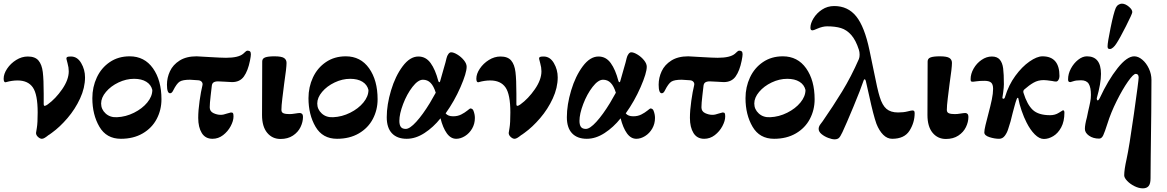

<svg xmlns="http://www.w3.org/2000/svg" viewBox="-22 -745 6382 1050"><path d="M175 -18Q175 -20 179.5 -46Q184 -72 184 -130Q184 -229 157.5 -267Q131 -305 74 -305Q44 -305 12 -296L8 -295Q-2 -295 -2 -315Q-2 -341 17 -369.5Q36 -398 66.5 -417Q97 -436 130 -436Q170 -436 188.5 -414Q207 -392 212 -351Q217 -310 217 -232V-177Q217 -166 222 -166Q228 -166 239 -174Q282 -205 318 -257Q354 -309 354 -355Q354 -376 347.5 -398.5Q341 -421 341 -424Q341 -431 346 -433.5Q351 -436 366 -436Q401 -436 422 -400Q443 -364 443 -322Q443 -265 416 -206.5Q389 -148 347 -99Q305 -50 262 -19Q246 -7 243 -6Q232 3 223 8.5Q214 14 207 14Q197 14 186 4Q175 -6 175 -18Z M483 -208Q483 -269 507.5 -321.5Q532 -374 578.5 -405.5Q625 -437 687 -437Q768 -437 814.5 -371.5Q861 -306 861 -202Q861 -144 835 -94.5Q809 -45 758.5 -15.5Q708 14 639 14Q560 14 521.5 -52Q483 -118 483 -208ZM811 -253Q804 -282 778 -298Q752 -314 711 -314Q668 -314 626 -294Q584 -274 557.5 -242.5Q531 -211 531 -179Q531 -147 555.5 -124.5Q580 -102 618 -104Q666 -106 711 -128.5Q756 -151 783.5 -184.5Q811 -218 811 -253Z M1062 -100Q1062 -141 1069.5 -193.5Q1077 -246 1085 -278Q1088 -289 1081.5 -297Q1075 -305 1063 -306Q1027 -309 1017 -309Q977 -309 960.5 -298.5Q944 -288 925 -250Q918 -235 908 -235Q891 -235 891 -282Q891 -320 907.5 -355.5Q924 -391 960.5 -414Q997 -437 1053 -437Q1065 -437 1123 -433Q1189 -429 1214 -429Q1282 -429 1308 -451Q1313 -455 1319.5 -461.5Q1326 -468 1331 -468Q1341 -468 1345.5 -463.5Q1350 -459 1350 -448Q1350 -438 1345 -413Q1334 -358 1312 -327Q1290 -296 1247 -296Q1238 -296 1212 -298Q1182 -300 1171 -300Q1154 -300 1145.5 -294Q1137 -288 1136 -273Q1135 -264 1130 -221.5Q1125 -179 1125 -158Q1125 -136 1145 -126.5Q1165 -117 1185 -117Q1200 -117 1219 -124L1241 -130Q1250 -130 1252.5 -125.5Q1255 -121 1255 -108Q1255 -84 1239.5 -55Q1224 -26 1198 -6Q1172 14 1140 14Q1101 14 1081.5 -17.5Q1062 -49 1062 -100Z M1411 -116 1412 -409Q1412 -425 1428 -431Q1444 -437 1479 -437Q1517 -437 1531 -428Q1545 -419 1545 -401Q1545 -374 1532 -287Q1527 -247 1522 -206.5Q1517 -166 1517 -144Q1517 -130 1528.5 -125.5Q1540 -121 1561 -121Q1574 -121 1592 -124Q1610 -127 1618 -127Q1625 -127 1630 -122Q1635 -117 1635 -106Q1635 -78 1621.5 -50Q1608 -22 1580 -3.5Q1552 15 1512 15Q1467 15 1439 -19Q1411 -53 1411 -116Z M1665 -208Q1665 -269 1689.5 -321.5Q1714 -374 1760.5 -405.5Q1807 -437 1869 -437Q1950 -437 1996.5 -371.5Q2043 -306 2043 -202Q2043 -144 2017 -94.5Q1991 -45 1940.5 -15.5Q1890 14 1821 14Q1742 14 1703.5 -52Q1665 -118 1665 -208ZM1993 -253Q1986 -282 1960 -298Q1934 -314 1893 -314Q1850 -314 1808 -294Q1766 -274 1739.5 -242.5Q1713 -211 1713 -179Q1713 -147 1737.5 -124.5Q1762 -102 1800 -104Q1848 -106 1893 -128.5Q1938 -151 1965.5 -184.5Q1993 -218 1993 -253Z M2093 -104Q2093 -172 2116.5 -250.5Q2140 -329 2180 -382.5Q2220 -436 2266 -436Q2307 -436 2333 -400Q2359 -364 2375 -302Q2377 -296 2380.5 -295.5Q2384 -295 2385 -301L2404 -368Q2416 -408 2420 -427Q2423 -440 2430 -449.5Q2437 -459 2445 -459Q2459 -459 2479.5 -446.5Q2500 -434 2515 -415.5Q2530 -397 2530 -380Q2530 -346 2496.5 -269Q2463 -192 2415 -125Q2428 -109 2456 -109Q2481 -109 2500.5 -119Q2520 -129 2534 -140.5Q2548 -152 2550 -152Q2555 -152 2560 -149Q2565 -146 2567 -140Q2575 -120 2575 -100Q2575 -68 2560 -42Q2545 -16 2521 -1Q2497 14 2473 14Q2443 14 2421.5 -16Q2400 -46 2387 -98Q2348 -49 2299.5 -17.5Q2251 14 2202 14Q2150 14 2121.5 -16Q2093 -46 2093 -104ZM2329 -182 2361 -238Q2350 -274 2333 -291.5Q2316 -309 2291 -309Q2264 -309 2233.5 -269.5Q2203 -230 2182.5 -176Q2162 -122 2162 -84Q2162 -62 2170 -51Q2178 -40 2197 -40Q2219 -40 2254.5 -79Q2290 -118 2329 -182Z M2760 -18Q2760 -20 2764.5 -46Q2769 -72 2769 -130Q2769 -229 2742.5 -267Q2716 -305 2659 -305Q2629 -305 2597 -296L2593 -295Q2583 -295 2583 -315Q2583 -341 2602 -369.5Q2621 -398 2651.5 -417Q2682 -436 2715 -436Q2755 -436 2773.5 -414Q2792 -392 2797 -351Q2802 -310 2802 -232V-177Q2802 -166 2807 -166Q2813 -166 2824 -174Q2867 -205 2903 -257Q2939 -309 2939 -355Q2939 -376 2932.5 -398.5Q2926 -421 2926 -424Q2926 -431 2931 -433.5Q2936 -436 2951 -436Q2986 -436 3007 -400Q3028 -364 3028 -322Q3028 -265 3001 -206.5Q2974 -148 2932 -99Q2890 -50 2847 -19Q2831 -7 2828 -6Q2817 3 2808 8.5Q2799 14 2792 14Q2782 14 2771 4Q2760 -6 2760 -18Z M3078 -104Q3078 -172 3101.5 -250.5Q3125 -329 3165 -382.5Q3205 -436 3251 -436Q3292 -436 3318 -400Q3344 -364 3360 -302Q3362 -296 3365.5 -295.5Q3369 -295 3370 -301L3389 -368Q3401 -408 3405 -427Q3408 -440 3415 -449.5Q3422 -459 3430 -459Q3444 -459 3464.5 -446.5Q3485 -434 3500 -415.5Q3515 -397 3515 -380Q3515 -346 3481.5 -269Q3448 -192 3400 -125Q3413 -109 3441 -109Q3466 -109 3485.5 -119Q3505 -129 3519 -140.5Q3533 -152 3535 -152Q3540 -152 3545 -149Q3550 -146 3552 -140Q3560 -120 3560 -100Q3560 -68 3545 -42Q3530 -16 3506 -1Q3482 14 3458 14Q3428 14 3406.5 -16Q3385 -46 3372 -98Q3333 -49 3284.5 -17.5Q3236 14 3187 14Q3135 14 3106.5 -16Q3078 -46 3078 -104ZM3314 -182 3346 -238Q3335 -274 3318 -291.5Q3301 -309 3276 -309Q3249 -309 3218.5 -269.5Q3188 -230 3167.5 -176Q3147 -122 3147 -84Q3147 -62 3155 -51Q3163 -40 3182 -40Q3204 -40 3239.5 -79Q3275 -118 3314 -182Z M3751 -100Q3751 -141 3758.5 -193.5Q3766 -246 3774 -278Q3777 -289 3770.5 -297Q3764 -305 3752 -306Q3716 -309 3706 -309Q3666 -309 3649.5 -298.5Q3633 -288 3614 -250Q3607 -235 3597 -235Q3580 -235 3580 -282Q3580 -320 3596.5 -355.5Q3613 -391 3649.5 -414Q3686 -437 3742 -437Q3754 -437 3812 -433Q3878 -429 3903 -429Q3971 -429 3997 -451Q4002 -455 4008.5 -461.5Q4015 -468 4020 -468Q4030 -468 4034.5 -463.5Q4039 -459 4039 -448Q4039 -438 4034 -413Q4023 -358 4001 -327Q3979 -296 3936 -296Q3927 -296 3901 -298Q3871 -300 3860 -300Q3843 -300 3834.5 -294Q3826 -288 3825 -273Q3824 -264 3819 -221.5Q3814 -179 3814 -158Q3814 -136 3834 -126.5Q3854 -117 3874 -117Q3889 -117 3908 -124L3930 -130Q3939 -130 3941.5 -125.5Q3944 -121 3944 -108Q3944 -84 3928.5 -55Q3913 -26 3887 -6Q3861 14 3829 14Q3790 14 3770.5 -17.5Q3751 -49 3751 -100Z M4055 -208Q4055 -269 4079.5 -321.5Q4104 -374 4150.5 -405.5Q4197 -437 4259 -437Q4340 -437 4386.5 -371.5Q4433 -306 4433 -202Q4433 -144 4407 -94.5Q4381 -45 4330.5 -15.5Q4280 14 4211 14Q4132 14 4093.5 -52Q4055 -118 4055 -208ZM4383 -253Q4376 -282 4350 -298Q4324 -314 4283 -314Q4240 -314 4198 -294Q4156 -274 4129.5 -242.5Q4103 -211 4103 -179Q4103 -147 4127.5 -124.5Q4152 -102 4190 -104Q4238 -106 4283 -128.5Q4328 -151 4355.5 -184.5Q4383 -218 4383 -253Z M4455 -40Q4455 -53 4465 -66Q4475 -79 4477 -82Q4534 -164 4583.5 -245Q4633 -326 4675 -422Q4679 -432 4679 -446Q4679 -461 4675 -473Q4658 -526 4633 -554Q4608 -582 4577 -591.5Q4546 -601 4501 -601Q4477 -601 4447 -588Q4427 -579 4422 -579Q4416 -579 4413 -582Q4410 -585 4410 -594Q4410 -617 4427 -645Q4444 -673 4473.5 -692.5Q4503 -712 4540 -712Q4615 -712 4660.5 -655.5Q4706 -599 4733 -470L4755 -364Q4777 -252 4789 -215Q4803 -169 4826 -149.5Q4849 -130 4889 -130Q4919 -130 4940.5 -135.5Q4962 -141 4968 -141Q4974 -141 4977 -138Q4980 -135 4980 -126Q4980 -75 4952 -30.5Q4924 14 4857 14Q4830 14 4808 -8Q4786 -30 4771 -68Q4754 -116 4732 -218Q4716 -290 4713 -302Q4711 -310 4707 -311Q4703 -312 4701 -305Q4685 -257 4645.5 -162Q4606 -67 4585 -22Q4573 4 4564.5 10.5Q4556 17 4542 17Q4528 17 4507 9Q4486 1 4470.5 -12Q4455 -25 4455 -40Z M5050 -116 5051 -409Q5051 -425 5067 -431Q5083 -437 5118 -437Q5156 -437 5170 -428Q5184 -419 5184 -401Q5184 -374 5171 -287Q5166 -247 5161 -206.5Q5156 -166 5156 -144Q5156 -130 5167.5 -125.5Q5179 -121 5200 -121Q5213 -121 5231 -124Q5249 -127 5257 -127Q5264 -127 5269 -122Q5274 -117 5274 -106Q5274 -78 5260.5 -50Q5247 -22 5219 -3.5Q5191 15 5151 15Q5106 15 5078 -19Q5050 -53 5050 -116Z M5592 -75Q5578 -102 5565 -139.5Q5552 -177 5547 -207Q5547 -210 5544 -210Q5542 -210 5540.5 -208Q5539 -206 5538 -203Q5531 -184 5525 -160.5Q5519 -137 5516 -127Q5505 -78 5492 -41Q5486 -20 5473.5 -3Q5461 14 5442 14Q5417 14 5389 5Q5361 -4 5361 -21Q5361 -34 5367.5 -61Q5374 -88 5382 -118Q5395 -167 5402 -200.5Q5409 -234 5409 -259Q5409 -284 5398 -293.5Q5387 -303 5362 -303Q5335 -303 5319.5 -300.5Q5304 -298 5299 -298Q5292 -298 5289 -300Q5286 -302 5286 -312Q5286 -341 5302.5 -370Q5319 -399 5346 -417.5Q5373 -436 5402 -436Q5431 -436 5445.5 -419Q5460 -402 5464 -371Q5468 -340 5468 -284Q5468 -268 5464 -238Q5462 -230 5460 -212Q5459 -209 5461 -207Q5463 -205 5465 -205H5466Q5472 -205 5475 -217Q5494 -280 5530.5 -330Q5567 -380 5608 -408.5Q5649 -437 5679 -437Q5772 -437 5772 -329Q5772 -317 5766.5 -308Q5761 -299 5753 -299Q5745 -299 5732 -302Q5699 -307 5686 -307Q5655 -307 5630.5 -293Q5606 -279 5580 -256Q5572 -249 5575 -238Q5595 -173 5626 -144Q5657 -115 5721 -115Q5748 -115 5769 -128.5Q5790 -142 5791 -142Q5799 -142 5799 -129Q5799 -81 5781.5 -48.5Q5764 -16 5738 -0.5Q5712 15 5687 15Q5662 15 5637 -10Q5612 -35 5592 -75Z M6126 214Q6126 183 6139 125Q6153 62 6179 -121.5Q6205 -305 6205 -321Q6205 -341 6189 -341Q6176 -341 6146.5 -299Q6117 -257 6085 -193Q6053 -129 6034 -68Q6020 -24 6011.5 -5.5Q6003 13 5989 13Q5956 13 5933.5 -3Q5911 -19 5911 -40Q5911 -63 5922 -103L5929 -137L5935 -163Q5936 -168 5940 -187Q5944 -206 5944 -226Q5944 -267 5932 -286.5Q5920 -306 5890 -306Q5863 -306 5848.5 -301Q5834 -296 5832 -296Q5825 -296 5822 -299Q5819 -302 5819 -311Q5819 -341 5834.5 -370Q5850 -399 5874 -418Q5898 -437 5922 -437Q5999 -437 5999 -341Q5999 -289 5976 -208V-204Q5976 -201 5977.5 -198.5Q5979 -196 5981 -196Q5986 -196 5992 -208Q6038 -307 6089.5 -372Q6141 -437 6181 -437Q6203 -437 6225 -418.5Q6247 -400 6261 -370Q6275 -340 6275 -308Q6275 -167 6271 111L6270 230Q6270 260 6259.5 272.5Q6249 285 6228 285Q6206 285 6182 273Q6158 261 6142 244Q6126 227 6126 214ZM6035 -492Q6035 -512 6051.5 -593Q6068 -674 6080 -702Q6085 -713 6094.5 -719Q6104 -725 6113 -725Q6132 -725 6152 -708Q6172 -691 6170 -677Q6169 -668 6135.5 -601.5Q6102 -535 6082 -505Q6075 -494 6065.5 -485.5Q6056 -477 6048 -477Q6040 -477 6037.5 -480.5Q6035 -484 6035 -492Z"/></svg>

Font: EB Garamond ExtraBold
Style: Regular
Weight: 800
Designer: Georg Duffner and Octavio Pardo
Foundry: Georg Duffner
Version: Version 1.000